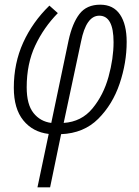

<svg xmlns="http://www.w3.org/2000/svg" viewBox="-20 -562 594 820"><path d="M140 238H194L241 11Q338 7 399.5 -54.5Q461 -116 491 -205Q521 -294 521 -383Q521 -458 492.5 -500Q464 -542 408 -542Q350 -542 319.5 -502.5Q289 -463 273 -390L199 -37Q152 -43 123 -79.5Q94 -116 94 -189Q94 -290 130.5 -367.5Q167 -445 227 -506L191 -538Q119 -468 79 -380Q39 -292 39 -187Q39 -98 79.5 -48Q120 2 188 10ZM252 -37 326 -384Q348 -495 404 -495Q465 -495 465 -382Q465 -312 443.5 -234Q422 -156 375 -99Q328 -42 252 -37Z"/></svg>

Font: Noto Sans Display SemiCondensed Light
Style: Italic
Weight: 300
Width: 4
Italic angle: -12°
Designer: Monotype Design Team
Foundry: Monotype Imaging Inc.
Version: Version 1.900